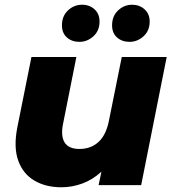

<svg xmlns="http://www.w3.org/2000/svg" viewBox="-20 -783 732 812"><path d="M240 9Q173 9 125 -19.5Q77 -48 57 -104Q37 -160 53 -243L113 -542H303L247 -261Q236 -209 253 -181Q270 -153 316 -153Q364 -153 396.5 -182.5Q429 -212 441 -274L495 -542H685L577 0H397L409 -57Q372 -23 328.5 -7Q285 9 240 9ZM528 -606Q496 -606 475 -624.5Q454 -643 454 -676Q454 -715 479.5 -739Q505 -763 539 -763Q570 -763 591.5 -743.5Q613 -724 613 -692Q613 -653 587 -629.5Q561 -606 528 -606ZM316 -606Q284 -606 263 -624.5Q242 -643 242 -676Q242 -715 267.5 -739Q293 -763 327 -763Q359 -763 380 -743.5Q401 -724 401 -692Q401 -653 375 -629.5Q349 -606 316 -606Z"/></svg>

Font: Montserrat ExtraBold
Style: Italic
Weight: 800
Italic angle: -11.3°
Designer: Julieta Ulanovsky
Foundry: Julieta Ulanovsky
Version: Version 9.000; ttfautohint (v1.8.4.7-5d5b)